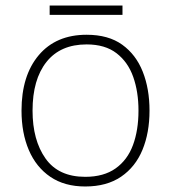

<svg xmlns="http://www.w3.org/2000/svg" viewBox="-20 -717 621 696"><path d="M522 -316Q522 -236 496.5 -174Q471 -112 419 -76.5Q367 -41 289 -41Q214 -41 162.5 -76Q111 -111 84.5 -173Q58 -235 58 -316Q58 -443 120.5 -517Q183 -591 294 -591Q373 -591 423 -555Q473 -519 497.5 -457Q522 -395 522 -316ZM98 -316Q98 -209 145 -142.5Q192 -76 289 -76Q356 -76 399 -106.5Q442 -137 462 -191Q482 -245 482 -316Q482 -384 463 -438Q444 -492 402.5 -524Q361 -556 294 -556Q199 -556 148.5 -492.5Q98 -429 98 -316ZM424 -697V-663H160V-697Z"/></svg>

Font: Noto Sans Tamil UI ExtraLight
Style: Regular
Weight: 200
Designer: Jelle Bosma - Monotype Design Team
Foundry: Monotype Imaging Inc.
Version: Version 2.004; ttfautohint (v1.8.4.7-5d5b)